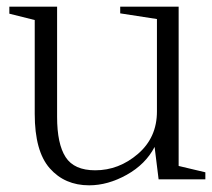

<svg xmlns="http://www.w3.org/2000/svg" viewBox="-20 -537 635 575"><path d="M450 -480 340 -497V-517H515V-40L595 -21V0H455L443 -97Q416 -45 359.5 -13.5Q303 18 247 18Q174 18 129 -33Q84 -84 84 -196V-477L8 -496V-517H151V-187Q151 -106 176.5 -66.5Q202 -27 265 -27Q336 -27 393 -76Q450 -125 450 -203Z"/></svg>

Font: Afta serif
Style: Regular
Weight: 400
Designer: parq.ink
Foundry: Oriol Esparraguera Font
Version: Version 1.000